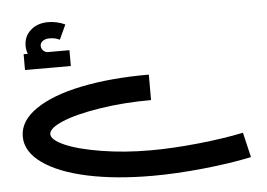

<svg xmlns="http://www.w3.org/2000/svg" viewBox="-53 -628 1264 909"><g transform="rotate(-5 579.0 -173.0)"><path d="M295.9 -416V-340.8H78.1V-416H98.1Q90.8 -434.6 90.8 -454.1Q90.8 -499.5 123.3 -528.3Q155.8 -557.1 206.1 -557.1Q248 -557.1 287.1 -539.1L254.9 -469.2Q234.4 -480 207 -480Q186 -480 174.1 -470.7Q162.1 -461.4 162.1 -448.2Q162.1 -436 170.9 -426.3Q179.7 -416.5 193.8 -416ZM1080.1 44.9 1107.9 163.1Q1010.3 184.1 879.4 197.5Q748.5 210.9 636.2 210.9Q462.9 210.9 328.1 182.1Q193.4 153.3 116.7 98.9Q40 44.4 40 -27.8Q40 -101.6 119.4 -156.2Q198.7 -210.9 338.6 -239.5Q478.5 -268.1 660.2 -268.1V-147Q530.3 -147 415.3 -128.9Q300.3 -110.8 235.6 -83.3Q170.9 -55.7 170.9 -27.8Q170.9 -0.5 233.2 26.9Q295.4 54.2 404.8 72Q514.2 89.8 636.2 89.8Q742.7 89.8 864.7 77.1Q986.8 64.5 1080.1 44.9Z"/></g></svg>

Font: Montserrat-Arabic Medium
Style: Regular
Weight: 500
Designer: Mohamed Gaber
Foundry: Kief Type Foundry
Version: Version 5.008;PS 005.008;hotconv 1.0.88;makeotf.lib2.5.64775